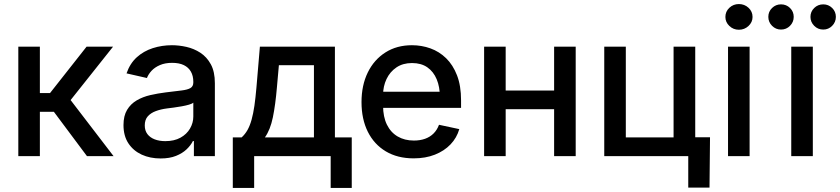

<svg xmlns="http://www.w3.org/2000/svg" viewBox="-20 -774 4165 952"><path d="M70.8 0V-542.5H177.7V-312.5H228L409.2 -542.5H540.5L330.1 -277.8L543 0H411.1L247.1 -219.7H177.7V0Z M776.4 11.7Q724.1 11.7 682.6 -7.3Q641.1 -26.4 616.7 -63.2Q592.3 -100.1 592.3 -153.8Q592.3 -199.7 610.1 -229.2Q627.9 -258.8 658 -276.4Q688 -293.9 725.3 -302.5Q762.7 -311 801.8 -315.9Q850.1 -321.8 880.1 -325.4Q910.2 -329.1 924.3 -337.4Q938.5 -345.7 938.5 -365.2V-368.2Q938.5 -397.9 926.5 -418.9Q914.6 -439.9 891.4 -451.2Q868.2 -462.4 833.5 -462.4Q798.8 -462.4 773.2 -451.4Q747.6 -440.4 731.7 -423.3Q715.8 -406.2 708.5 -387.2L607.4 -410.2Q624.5 -459.5 658.2 -490Q691.9 -520.5 737.3 -535.2Q782.7 -549.8 832.5 -549.8Q867.2 -549.8 904.3 -541.5Q941.4 -533.2 973.4 -512.5Q1005.4 -491.7 1025.4 -455.1Q1045.4 -418.5 1045.4 -361.3V0H941.4V-74.7H936.5Q925.8 -53.2 905 -33.4Q884.3 -13.7 852.5 -1Q820.8 11.7 776.4 11.7ZM799.8 -74.2Q843.8 -74.2 874.8 -91.3Q905.8 -108.4 922.1 -136.5Q938.5 -164.6 938.5 -196.3V-265.1Q933.1 -259.8 917.2 -255.1Q901.4 -250.5 880.9 -246.8Q860.4 -243.2 840.6 -240.5Q820.8 -237.8 807.6 -236.3Q777.3 -232.4 752.4 -223.1Q727.5 -213.9 712.6 -197Q697.8 -180.2 697.8 -151.9Q697.8 -126.5 710.9 -109.1Q724.1 -91.8 747.1 -83Q770 -74.2 799.8 -74.2Z M1134.3 157.7V-92.8H1178.2Q1195.3 -108.4 1207.3 -129.6Q1219.2 -150.9 1227.5 -180.7Q1235.8 -210.4 1241.5 -250Q1247.1 -289.6 1251.5 -340.3L1268.6 -542.5H1640.6V-92.8H1724.1V157.7H1619.6V0H1240.2V157.7ZM1293.5 -92.8H1536.6V-450.7H1362.8L1353 -340.3Q1345.7 -254.4 1333 -192.4Q1320.3 -130.4 1293.5 -92.8Z M2031.2 11.2Q1951.2 11.2 1893.1 -23.4Q1835 -58.1 1803.7 -120.8Q1772.5 -183.6 1772.5 -267.6Q1772.5 -351.1 1803.5 -414.6Q1834.5 -478 1890.9 -513.9Q1947.3 -549.8 2022.5 -549.8Q2070.3 -549.8 2114 -534.2Q2157.7 -518.6 2191.9 -485.4Q2226.1 -452.1 2246.1 -400.4Q2266.1 -348.6 2266.1 -276.4V-239.3H1831.1V-319.3H2210.9L2161.1 -293Q2161.1 -342.8 2145.3 -380.9Q2129.4 -418.9 2098.9 -440.2Q2068.4 -461.4 2022.9 -461.4Q1977.5 -461.4 1945.6 -439.7Q1913.6 -418 1896.5 -382.1Q1879.4 -346.2 1879.4 -303.2V-250Q1879.4 -194.8 1898.4 -156Q1917.5 -117.2 1951.9 -97.2Q1986.3 -77.1 2032.2 -77.1Q2063 -77.1 2087.6 -85.9Q2112.3 -94.7 2129.9 -112.3Q2147.5 -129.9 2156.7 -155.3L2257.3 -133.8Q2245.1 -90.8 2213.9 -58.1Q2182.6 -25.4 2136.2 -7.1Q2089.8 11.2 2031.2 11.2Z M2754.4 -325.2V-232.4H2459.5V-325.2ZM2487.3 -542.5V0H2380.4V-542.5ZM2834.5 -542.5V0H2727.5V-542.5Z M2976.1 0V-542.5H3083V-92.8H3319.8V-542.5H3427.2V0ZM3392.6 156.2V0H3354V-93.3H3500.5L3498 156.2Z M3589.8 0V-542.5H3696.8V0ZM3643.6 -626.5Q3616.2 -626.5 3596.4 -645.3Q3576.7 -664.1 3576.7 -689.9Q3576.7 -716.8 3596.4 -735.4Q3616.2 -753.9 3643.6 -753.9Q3671.4 -753.9 3691.4 -735.4Q3711.4 -716.8 3711.4 -689.9Q3711.4 -664.1 3691.4 -645.3Q3671.4 -626.5 3643.6 -626.5Z M3903.3 0V-542.5H4010.3V0ZM4062 -627.4Q4035.6 -627.4 4017.1 -646Q3998.5 -664.6 3998.5 -690.4Q3998.5 -716.3 4017.1 -734.4Q4035.6 -752.4 4062 -752.4Q4087.9 -752.4 4106.2 -734.4Q4124.5 -716.3 4124.5 -690.4Q4124.5 -664.6 4106.2 -646Q4087.9 -627.4 4062 -627.4ZM3852.5 -627.4Q3826.7 -627.4 3808.1 -646Q3789.6 -664.6 3789.6 -690.4Q3789.6 -716.3 3808.1 -734.4Q3826.7 -752.4 3852.5 -752.4Q3878.9 -752.4 3897.2 -734.4Q3915.5 -716.3 3915.5 -690.4Q3915.5 -664.6 3897.2 -646Q3878.9 -627.4 3852.5 -627.4Z"/></svg>

Font: Inter 16pt Medium
Style: Regular
Weight: 500
Version: Version 4.001;git-66647c0bb